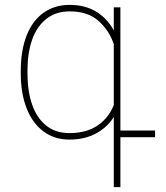

<svg xmlns="http://www.w3.org/2000/svg" viewBox="-20 -558 675 781"><path d="M610.8 0H469.7V203.1H442.9V-82Q416.5 -40 370.4 -15.1Q324.2 9.8 262.7 9.8Q201.2 9.8 156.5 -23.7Q111.8 -57.1 88.1 -117.9Q64.5 -178.7 64.5 -259.3V-269.5Q64.5 -352.5 88.1 -413.1Q111.8 -473.6 156.7 -505.9Q201.7 -538.1 263.7 -538.1Q326.2 -538.1 371.3 -510.5Q416.5 -482.9 442.9 -434.1V-528.3H469.7V-26.9H610.8ZM442.9 -378.4Q424.3 -433.6 381.1 -472.7Q337.9 -511.7 263.2 -511.7Q207 -511.7 168.5 -481.2Q129.9 -450.7 110.8 -396.7Q91.8 -342.8 91.8 -272V-259.3Q91.8 -187.5 110.6 -132.8Q129.4 -78.1 167.7 -47.4Q206.1 -16.6 262.2 -16.6Q332 -16.6 377.4 -47.9Q422.9 -79.1 442.9 -131.3Z"/></svg>

Font: Mardoto Thin
Style: Regular
Weight: 250
Designer: Christian Robertson, Vahan Hovhannisyan
Foundry: Google
Version: Version 1.000